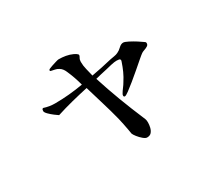

<svg xmlns="http://www.w3.org/2000/svg" viewBox="-124 -906 1248 1121"><g transform="rotate(-30 500.0 -345.0)"><path d="M856 -496Q856 -485 846.5 -479Q837 -473 825 -469Q813 -465 805 -460Q795 -453 772.5 -433.5Q750 -414 722 -390Q694 -366 666.5 -343.5Q639 -321 618.5 -306Q598 -291 591 -291Q583 -291 583 -300Q583 -306 587 -312Q595 -326 605.5 -339.5Q616 -353 624 -367Q641 -393 653 -419.5Q665 -446 675 -476Q677 -480 677 -483Q677 -493 668 -494.5Q659 -496 652 -496Q638 -496 613.5 -490.5Q589 -485 574 -481Q555 -477 536 -472.5Q517 -468 497 -463Q524 -378 555.5 -294.5Q587 -211 622 -129Q627 -119 629 -110.5Q631 -102 631 -91Q631 -76 627 -59Q623 -42 613 -30Q603 -18 583 -18Q573 -18 558 -30.5Q543 -43 530.5 -59Q518 -75 515 -84Q513 -92 512.5 -99.5Q512 -107 510 -114Q506 -135 502 -155.5Q498 -176 493 -196Q477 -259 458 -321Q439 -383 421 -445Q366 -433 311 -419Q256 -405 203 -388Q195 -393 178.5 -405.5Q162 -418 148 -432Q134 -446 134 -455Q134 -460 135.5 -465Q137 -470 143 -471Q179 -459 217 -459Q265 -459 313 -463.5Q361 -468 407 -476Q400 -503 391 -529Q382 -555 371 -580Q366 -593 358.5 -603.5Q351 -614 339 -621Q328 -628 315 -630.5Q302 -633 289 -636Q285 -638 285 -641Q285 -647 292 -650Q298 -653 313 -658Q328 -663 343 -667.5Q358 -672 363 -672Q387 -672 410 -668Q433 -664 455 -654Q460 -652 470 -645.5Q480 -639 480 -633Q480 -628 474 -618Q468 -608 468 -594Q468 -568 474.5 -542.5Q481 -517 487 -491Q522 -497 556.5 -504.5Q591 -512 625 -520Q639 -523 653 -525Q667 -527 679 -533Q693 -539 708 -553.5Q723 -568 738 -568Q748 -568 770.5 -556.5Q793 -545 815 -531Q837 -517 846 -510Q851 -507 853.5 -504.5Q856 -502 856 -496Z"/></g></svg>

Font: Kaisei HarunoUmi
Style: Regular
Weight: 400
Designer: Font-Kai, 金井和夫
Foundry: KAZUO KANAI
Version: Version 5.003